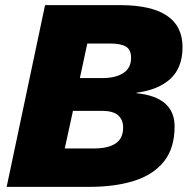

<svg xmlns="http://www.w3.org/2000/svg" viewBox="-20 -730 759 750"><path d="M6 0 156 -710H448Q693 -710 693 -546Q693 -466 646 -422.5Q599 -379 514 -368L513 -366Q662 -351 662 -236Q662 -152 621 -100Q580 -48 505 -24Q430 0 328 0ZM292 -425H380Q431 -425 461.5 -444.5Q492 -464 492 -504Q492 -536 472 -548Q452 -560 409 -560H321ZM233 -150H346Q402 -150 431.5 -169.5Q461 -189 461 -232Q461 -262 441.5 -279.5Q422 -297 378 -297H265Z"/></svg>

Font: Geist Black
Style: Italic
Weight: 900
Italic angle: -12°
Designer: Basement.studio, Andrés Briganti, Mateo Zaragoza
Foundry: Basement.studio, Vercel, Andrés Briganti, Guido Ferreyra, Mateo Zaragoza
Version: Version 1.500; ttfautohint (v1.8.4.7-5d5b)